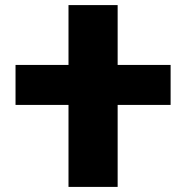

<svg xmlns="http://www.w3.org/2000/svg" viewBox="-20 -734 742 754"><path d="M249 0V-322H41V-479H249V-714H442V-479H650V-322H442V0Z"/></svg>

Font: Noto Sans Georgian Black
Style: Regular
Weight: 900
Designer: Monotype Design Team, Akaki Razmadze
Foundry: Google LLC
Version: Version 2.005; ttfautohint (v1.8.4.7-5d5b)